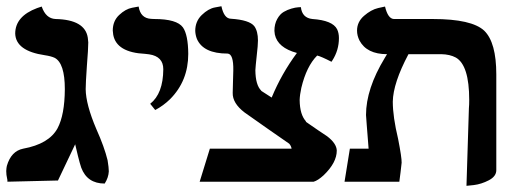

<svg xmlns="http://www.w3.org/2000/svg" viewBox="-20 -583 1639 616"><path d="M254.9 -296.9Q255.4 -248 289.1 -168.9Q314.9 -111.3 325.2 -68.8Q329.1 -44.9 329.1 -33.2Q328.1 -13.2 315.9 5.9Q259.8 5.9 240.7 -44.9Q236.3 -57.6 230 -83Q224.1 -109.4 221.2 -120.1Q218.8 -115.2 166 -3.9L3.9 0Q3.9 -7.3 2.9 -9.8Q0 -22 0 -34.2Q0.5 -44.9 2 -50.8Q15.6 -98.1 54.2 -106Q137.2 -121.1 164.6 -171.4Q187.5 -214.4 188 -296.9Q188 -380.4 155.3 -397.5Q144 -402.8 124 -405.8Q30.8 -419.4 28.8 -475.1Q28.8 -530.8 99.1 -557.1Q99.1 -557.1 113.8 -562Q127 -523.4 158.2 -522Q252.9 -520 261.7 -461.9Q262.7 -454.1 263.2 -446.8Q263.2 -426.8 258.8 -372.1Q254.9 -315.9 254.9 -296.9Z M478 -230 461.9 -250Q503.4 -282.7 503.9 -360.8Q503.9 -401.9 458.5 -408.7Q452.1 -409.7 445.8 -410.2Q354 -414.6 343.3 -471.2Q342.3 -478.5 341.8 -484.9Q341.8 -515.6 362.3 -534.9Q382.8 -554.2 403.8 -558.1L424.8 -562Q430.7 -524.4 464.8 -522.5Q469.2 -522.5 475.1 -522Q547.4 -522 566.9 -495.1Q583.5 -471.2 584 -410.2Q584 -323.2 525.4 -264.6Q504.4 -244.1 478 -230Z M851.6 -270Q883.3 -346.7 932.6 -413.1Q871.1 -429.7 861.8 -472.2Q860.8 -478.5 860.4 -483.9Q860.4 -505.9 869.4 -522Q878.4 -538.1 890.4 -544.9Q902.3 -551.8 915 -555.4Q927.7 -559.1 936.5 -559.6L945.3 -560.1Q949.2 -525.4 982.4 -522Q1046.9 -517.6 1061.5 -489.3Q1067.4 -477.1 1067.4 -460.9Q1067.4 -421.9 1046.4 -389.2Q1044.4 -386.7 1043.5 -384.8Q1010.3 -401.9 997.6 -404.8Q963.4 -370.6 946.8 -301.3Q941.9 -278.8 941.4 -262.2Q941.9 -214.4 962.4 -192.9H960.4Q1006.8 -160.6 1029.3 -146Q1059.6 -123 1060.5 -100.1Q1060.5 -61 1018.1 -20.5Q1000 -3.9 986.3 0H620.6L653.3 -106H915.5Q914.1 -115.2 907.7 -122.1Q844.7 -165.5 764.6 -222.2Q725.6 -252 726.6 -285.2Q726.6 -297.4 727.5 -320.8Q728.5 -345.2 728.5 -356.9Q729.5 -409.7 710.4 -411.1Q632.3 -411.1 611.8 -458Q606.9 -470.7 606.4 -483.9Q606.4 -514.6 627.4 -534.9Q648.4 -555.2 669.4 -559.1L690.4 -563Q698.7 -523.4 720.7 -522.9Q780.3 -519 795.9 -499Q807.6 -482.9 807.6 -453.1Q807.6 -438 803.7 -404.8Q799.8 -368.7 799.3 -357.9Q799.8 -309.6 818.4 -292H817.4Z M1476.6 13.2 1484.4 -235.8Q1485.4 -245.6 1485.4 -262.2Q1485.4 -374 1442.4 -398.4Q1423.3 -408.7 1395.5 -409.2H1290.5Q1241.2 -316.4 1240.2 -256.8Q1240.2 -208.5 1257.3 -137.2Q1269 -77.6 1268.6 -61Q1267.6 -51.8 1265.1 -30.3Q1262.7 -8.8 1261.2 0H1085.4L1102.5 -106H1162.6Q1161.6 -114.3 1159.7 -143.1Q1158.7 -155.8 1156.7 -181.2Q1154.8 -209.5 1154.3 -213.9Q1154.3 -297.9 1214.4 -397Q1218.3 -402.8 1221.7 -409.2Q1156.7 -409.2 1133.3 -453.1Q1125.5 -468.8 1125.5 -484.9Q1125.5 -512.7 1147.9 -532.2Q1170.4 -551.8 1192.9 -557.1L1215.3 -562Q1224.6 -522.9 1243.7 -522H1368.7Q1493.7 -522 1533.7 -484.4Q1572.3 -446.8 1572.3 -344.2V-37.1Q1572.3 -17.1 1548.3 -4.6Q1524.4 7.8 1500.5 10.7Z"/></svg>

Font: Linux Libertine O
Style: Bold
Weight: 700
Designer: Philipp H. Poll
Foundry: Philipp H. Poll
Version: Version 5.0.0